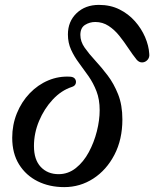

<svg xmlns="http://www.w3.org/2000/svg" viewBox="-20 -754 631 786"><path d="M243 12Q182 12 134 -12Q86 -36 58 -81Q30 -126 30 -190Q30 -243 49 -290Q68 -337 101.5 -372Q135 -407 178 -425Q221 -443 268 -440Q282 -439 287.5 -430.5Q293 -422 290 -412Q287 -402 274 -398Q231 -384 196 -346.5Q161 -309 140 -259Q119 -209 119 -156Q119 -100 147 -70.5Q175 -41 220 -41Q259 -41 290.5 -66Q322 -91 343.5 -131Q365 -171 376.5 -216.5Q388 -262 388 -303Q388 -347 375 -380.5Q362 -414 342.5 -442Q323 -470 303.5 -496Q284 -522 271 -550.5Q258 -579 258 -613Q258 -666 293.5 -700Q329 -734 385 -734Q432 -734 469 -715.5Q506 -697 532.5 -667Q559 -637 574 -602Q589 -567 591 -534Q593 -519 584 -509Q575 -499 562.5 -498.5Q550 -498 540 -509Q523 -530 505.5 -556.5Q488 -583 468.5 -607.5Q449 -632 424.5 -648Q400 -664 370 -664Q347 -664 328 -652Q309 -640 309 -611Q309 -584 326.5 -559Q344 -534 369.5 -506.5Q395 -479 420.5 -445.5Q446 -412 463.5 -368Q481 -324 481 -265Q481 -183 448.5 -120.5Q416 -58 362 -23Q308 12 243 12Z"/></svg>

Font: Zen Old Mincho Medium
Style: Regular
Weight: 500
Designer: Yoshimichi Ohira
Foundry: Positype
Version: Version 1.500